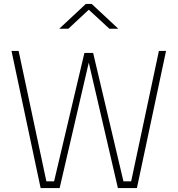

<svg xmlns="http://www.w3.org/2000/svg" viewBox="-20 -949 896 969"><path d="M325 -804 428 -900 532 -804H577L443 -929H413L279 -804ZM185 0H281L428 -633L575 0H671L818 -692H782L642 -34H603L450 -682H406L253 -34H214L74 -692H38Z"/></svg>

Font: RazerF5 Thin
Style: Regular
Weight: 250
Foundry: Razer Inc.
Version: Version 2